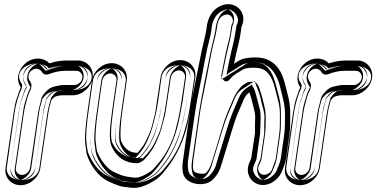

<svg xmlns="http://www.w3.org/2000/svg" viewBox="-20 -847 1829 933"><path d="M380 -468C377 -450 360 -434 342 -434H289C275 -434 261 -430 246 -427C229 -424 214 -414 203 -401C194 -390 186 -385 181 -367L177 -350C173 -334 168 -319 165 -298L126 -31C123 -13 106 3 87 3C68 3 54 -13 57 -31L96 -298C101 -330 105 -339 110 -360L115 -377C118 -388 122 -398 128 -409C130 -412 131 -415 131 -418L133 -430C134 -439 128 -449 124 -455C114 -471 117 -492 134 -505C154 -520 175 -513 186 -494C192 -485 205 -482 215 -486C243 -497 270 -503 298 -503H351C369 -503 383 -486 380 -468ZM80 53C126 53 169 15 176 -31L215 -298C218 -319 221 -329 225 -344L229 -359C232 -363 234 -365 239 -371C248 -381 268 -383 281 -384H334C379 -384 423 -423 430 -468C437 -513 404 -553 359 -553H306C277 -553 250 -549 220 -539C208 -552 192 -560 173 -562C124 -567 81 -530 70 -486C64 -461 69 -442 81 -422C75 -410 71 -399 67 -385L61 -368C54 -346 51 -329 46 -298L7 -31C0 15 34 53 80 53ZM405 -464C401 -433 373 -409 342 -409H289C280 -409 267 -406 250 -403C240 -401 231 -394 222 -384C210 -370 208 -372 205 -361L201 -344C197 -328 193 -313 190 -294L151 -27C146 4 119 28 87 28C53 28 28 -2 33 -35L71 -302C76 -335 80 -348 85 -367H86L91 -384C95 -397 98 -407 106 -421C106 -421 107 -421 107 -422L108 -432C107 -434 105 -437 102 -442C85 -470 92 -505 119 -525C151 -549 187 -537 206 -509C236 -521 267 -528 298 -528H351C386 -528 410 -496 405 -464ZM80 28C113 28 147 -2 152 -35L190 -302C193 -324 197 -336 201 -350L206 -371L210 -375C213 -379 215 -382 220 -388C239 -410 268 -408 279 -409H280H334C366 -409 401 -439 406 -472C410 -501 392 -524 366 -528H359H306C280 -528 256 -524 228 -515L212 -510L201 -522C193 -531 183 -536 171 -537C136 -541 102 -514 94 -481C90 -463 93 -451 103 -435L110 -423L104 -410C98 -399 95 -391 91 -378L85 -361C78 -340 75 -325 71 -294L32 -27C28 2 46 24 72 28ZM425 -466C422 -447 409 -426 377 -415C368 -412 356 -409 342 -409H289C288 -409 280 -408 260 -404C258 -403 250 -398 243 -390C231 -376 230 -377 226 -363L221 -346C217 -330 213 -316 210 -296L171 -29C168 -8 149 28 87 28C19 28 10 -14 13 -33L51 -300C56 -333 60 -343 65 -364L71 -381C74 -393 79 -404 85 -416C85 -417 86 -419 86 -420L88 -432C88 -433 86 -440 81 -447C67 -470 69 -499 98 -520C104 -525 112 -529 123 -533C146 -541 176 -539 195 -531C206 -527 212 -521 217 -516C242 -523 270 -528 298 -528H351C370 -528 385 -523 395 -518C422 -504 428 -484 425 -466ZM80 28C83 28 126 10 132 -33L170 -300C173 -321 177 -334 181 -348L186 -366L188 -369C191 -373 194 -376 199 -382C205 -389 213 -394 222 -398C244 -407 267 -408 275 -409H278H334C337 -409 380 -428 386 -470C391 -505 363 -527 358 -528H306C286 -528 268 -525 243 -517L202 -503L180 -527C174 -534 166 -538 165 -538C164 -538 124 -526 114 -483C109 -462 114 -447 124 -430L128 -422L125 -415C119 -404 115 -394 111 -381L106 -364C99 -342 95 -327 91 -296L52 -29C46 10 78 28 80 28Z M546 -456 526 -317C513 -224 508 -166 523 -134C547 -83 588 -54 644 -54C659 -54 664 -60 673 -65C677 -67 681 -71 683 -74C689 -81 695 -87 702 -96L715 -114C722 -123 728 -133 734 -146C751 -182 763 -209 774 -258L781 -284C785 -302 788 -325 793 -357L810 -470C813 -488 830 -505 849 -505C868 -505 882 -488 879 -470L862 -357C859 -334 854 -307 848 -278L842 -252C839 -242 837 -233 835 -223C819 -158 787 -99 756 -61C737 -38 723 -22 716 -17C677 10 649 19 630 16C588 10 584 12 536 -10C512 -21 488 -44 468 -78C464 -86 461 -92 456 -101C448 -116 448 -140 445 -159C442 -179 445 -234 457 -317L477 -456C480 -474 497 -490 516 -490C535 -490 549 -474 546 -456ZM427 -456 407 -317C395 -232 390 -176 395 -144C397 -133 398 -123 399 -112C402 -89 414 -65 423 -49C447 -8 475 20 510 36C541 50 563 59 582 61C594 62 605 64 615 65C653 71 696 54 741 23C759 11 773 -7 794 -34C835 -86 874 -163 892 -247L897 -274C903 -305 908 -332 912 -357L929 -470C936 -516 902 -555 856 -555C810 -555 767 -516 760 -470L743 -357C739 -326 735 -303 732 -288L725 -262C718 -229 710 -206 702 -190C696 -178 683 -149 676 -139L663 -122C655 -111 654 -111 648 -104C612 -105 587 -121 569 -160C564 -171 563 -226 576 -317L596 -456C603 -502 569 -540 523 -540C477 -540 434 -502 427 -456ZM570 -452C575 -485 550 -515 516 -515C484 -515 457 -491 452 -460L432 -321C420 -237 416 -182 420 -155C423 -138 422 -113 434 -90C439 -81 441 -75 445 -67L446 -66L447 -65C469 -28 495 -1 526 13C575 35 587 34 626 40C655 44 688 33 730 4C744 -5 756 -21 775 -45C808 -86 842 -148 859 -217C861 -226 863 -236 866 -245L867 -246L873 -273C879 -303 884 -329 887 -353L903 -466C908 -498 884 -530 849 -530C817 -530 789 -505 785 -474L769 -361C764 -329 760 -305 756 -289L750 -263C739 -214 729 -194 712 -157C707 -145 701 -136 695 -129L682 -111C676 -103 672 -98 665 -90L664 -89L663 -88L661 -86C647 -78 652 -79 644 -79C598 -79 565 -101 545 -144C535 -165 537 -220 550 -313ZM451 -452C456 -485 490 -515 523 -515C526 -515 529 -514 531 -514C557 -510 575 -489 571 -460L551 -321C538 -229 536 -173 547 -149C568 -104 602 -81 647 -79H659L666 -87C671 -92 674 -95 683 -107L696 -124C707 -139 719 -167 725 -179C734 -198 742 -224 749 -257L756 -283C760 -300 763 -322 768 -353L784 -466C789 -499 824 -530 856 -530C859 -530 862 -529 864 -529C890 -525 908 -503 904 -474L888 -361C885 -337 879 -309 873 -279L867 -252C849 -172 813 -98 774 -49C753 -22 740 -6 726 3C683 32 647 44 619 40C609 38 598 37 585 36C571 34 551 28 521 14C492 1 466 -24 444 -62C435 -77 426 -98 424 -115C423 -126 422 -137 420 -148C416 -174 419 -229 431 -313ZM591 -454 571 -315C558 -223 554 -165 566 -140C586 -96 616 -81 636 -79C636 -79 638 -81 640 -82L642 -83V-84L643 -85C650 -93 655 -98 661 -106L674 -123C680 -131 685 -141 691 -153C708 -190 718 -212 729 -261L736 -287C740 -304 744 -327 749 -359L765 -472C768 -492 785 -530 849 -530C919 -530 927 -486 924 -468L907 -355C904 -331 899 -305 893 -275L887 -248C884 -237 881 -230 879 -220C862 -152 830 -92 797 -51C778 -27 767 -12 751 -1C716 23 685 39 645 41C636 41 627 41 618 40C582 35 557 32 508 10C471 -6 446 -34 425 -70V-71L424 -72C420 -80 418 -85 413 -94C402 -115 403 -139 400 -157C396 -181 400 -235 412 -319L432 -458C435 -479 454 -515 516 -515C584 -515 594 -473 591 -454ZM472 -454 452 -315C440 -231 435 -175 440 -146C442 -135 443 -124 444 -113C446 -94 457 -72 466 -57C489 -18 515 6 539 17C569 30 587 36 591 36C604 38 616 39 627 41C633 42 661 38 706 7C718 -1 732 -17 753 -44C792 -94 829 -168 847 -250L853 -277C859 -307 864 -335 868 -359L884 -472C889 -508 861 -529 856 -530C850 -529 811 -508 805 -468L788 -355C784 -324 780 -302 776 -285L770 -259C763 -226 754 -202 746 -184C740 -172 728 -144 718 -130L705 -112C697 -101 693 -98 688 -93L675 -78L645 -79C579 -81 545 -113 526 -153C516 -173 518 -226 531 -319L551 -458C557 -497 525 -515 523 -515C520 -515 478 -497 472 -454Z M1110 -757C1113 -748 1113 -740 1107 -729C1105 -726 1104 -723 1104 -720L1101 -698C1098 -677 1094 -657 1089 -640C1077 -595 1065 -530 1055 -478C1055 -478 1070 -430 1098 -463C1118 -487 1134 -492 1160 -509C1166 -513 1183 -518 1209 -518C1251 -518 1275 -509 1296 -472C1310 -446 1313 -430 1320 -403C1330 -363 1341 -335 1340 -283C1339 -248 1342 -229 1336 -189L1320 -76C1320 -74 1313 -52 1301 -22C1297 -13 1291 -7 1281 -2C1250 14 1225 -15 1238 -43L1247 -63C1251 -72 1250 -71 1251 -77L1269 -202V-205L1270 -221C1271 -257 1274 -294 1266 -325C1260 -348 1256 -369 1249 -391C1242 -412 1240 -427 1227 -442C1219 -451 1209 -449 1193 -449C1182 -449 1169 -439 1163 -435C1152 -428 1147 -420 1138 -409C1127 -395 1118 -377 1108 -353C1085 -299 1078 -287 1059 -224C1040 -160 1030 -125 1012 -68L1003 -42C999 -30 992 -19 982 -8C979 -5 971 0 947 -4C925 -8 920 -15 919 -23C917 -35 917 -49 919 -66L949 -279C953 -310 958 -336 962 -357C979 -439 994 -519 1009 -599C1014 -625 1028 -672 1032 -698L1035 -719C1040 -752 1051 -765 1065 -772C1088 -783 1104 -773 1110 -757ZM1049 -817C1011 -799 991 -762 985 -719L982 -698C978 -673 965 -626 960 -601C939 -491 916 -394 899 -279L869 -66C866 -45 865 -26 869 -8C874 22 900 40 932 46C962 51 994 47 1017 23C1033 6 1044 -11 1051 -32L1060 -60C1078 -118 1088 -151 1108 -216C1127 -280 1131 -285 1154 -339C1167 -371 1174 -386 1192 -398C1198 -382 1204 -360 1208 -341C1212 -324 1221 -298 1220 -277C1219 -252 1219 -238 1219 -215V-200L1201 -79L1192 -57C1170 -6 1198 36 1233 48C1282 64 1330 29 1347 -8C1361 -39 1368 -62 1370 -76L1386 -189C1392 -229 1389 -253 1390 -289C1391 -336 1384 -367 1374 -403C1364 -439 1360 -468 1342 -500C1316 -547 1272 -570 1215 -568C1186 -567 1159 -564 1137 -550C1130 -545 1124 -541 1117 -537C1129 -600 1143 -639 1151 -698L1153 -716C1163 -736 1166 -760 1158 -780C1145 -815 1101 -842 1049 -817ZM1133 -766C1139 -750 1139 -736 1129 -717C1129 -717 1128 -717 1128 -716L1125 -694C1122 -672 1118 -652 1113 -634C1102 -593 1091 -532 1081 -481C1104 -507 1123 -515 1146 -530C1159 -539 1180 -543 1209 -543C1255 -543 1293 -530 1318 -484C1334 -455 1339 -435 1345 -409C1354 -371 1366 -338 1365 -282C1364 -249 1367 -227 1361 -185L1345 -72C1344 -62 1336 -45 1324 -13V-12V-11C1318 2 1307 13 1293 20C1262 36 1229 24 1216 -2C1208 -17 1207 -34 1216 -54L1224 -73C1225 -76 1225 -77 1226 -79V-81L1244 -205V-206L1245 -222C1246 -259 1249 -293 1242 -318C1235 -342 1231 -363 1225 -383C1218 -406 1217 -415 1210 -424H1193C1192 -424 1185 -419 1177 -414C1170 -410 1167 -406 1158 -394C1149 -383 1141 -366 1131 -343C1108 -288 1102 -279 1083 -217C1064 -153 1054 -118 1036 -61L1027 -34V-33C1021 -18 1012 -4 1000 9C989 20 971 26 943 21C916 16 898 1 895 -19C893 -32 891 -50 894 -70L924 -283C929 -314 934 -340 938 -362C955 -444 970 -523 985 -604C990 -631 1004 -679 1007 -702L1010 -723C1015 -760 1031 -784 1054 -795C1088 -811 1122 -795 1133 -766ZM1060 -794C1100 -813 1126 -794 1134 -772C1139 -759 1138 -741 1131 -726L1129 -723L1126 -702C1118 -646 1105 -606 1092 -542L1081 -485L1130 -516C1137 -520 1144 -524 1151 -529C1166 -539 1187 -542 1216 -543C1265 -545 1299 -527 1320 -488C1335 -460 1340 -435 1350 -397C1360 -362 1366 -334 1365 -290C1364 -252 1366 -231 1361 -193L1345 -80C1344 -70 1337 -48 1324 -18C1311 10 1273 36 1241 25C1219 18 1198 -9 1215 -47L1226 -72L1244 -198V-214C1244 -237 1244 -252 1245 -276C1246 -305 1235 -332 1232 -347C1228 -366 1223 -389 1216 -407L1204 -436L1178 -419C1153 -402 1144 -380 1131 -349C1109 -296 1104 -289 1084 -224C1064 -159 1054 -125 1036 -67L1028 -40C1021 -22 1012 -8 998 6C983 22 962 26 936 21C910 16 897 5 894 -13C891 -29 890 -43 893 -62L924 -275C940 -389 963 -485 984 -596C988 -619 1002 -666 1006 -694L1009 -715C1014 -753 1032 -781 1060 -794ZM1154 -762C1151 -771 1145 -781 1132 -789C1107 -805 1063 -804 1036 -791C1007 -777 995 -755 990 -721L987 -700C983 -675 970 -628 965 -601C950 -521 935 -442 918 -360C914 -338 908 -312 904 -281L874 -68C871 -49 872 -34 874 -21C876 -8 893 13 934 20C975 27 1010 15 1022 3C1034 -10 1043 -22 1048 -37L1056 -64C1074 -121 1085 -156 1104 -220C1123 -283 1129 -292 1152 -347C1162 -371 1170 -387 1179 -399C1187 -409 1192 -414 1195 -417C1198 -409 1200 -400 1204 -387C1210 -366 1214 -345 1221 -321C1228 -294 1226 -257 1225 -221L1224 -205V-204L1206 -79C1205 -73 1208 -80 1203 -69L1195 -49C1185 -26 1188 -2 1215 15C1239 30 1284 31 1312 17C1330 8 1339 -4 1345 -16C1358 -48 1364 -67 1365 -74L1381 -187C1387 -228 1384 -249 1385 -283C1386 -337 1374 -367 1365 -406C1359 -432 1354 -451 1339 -479C1316 -521 1271 -543 1209 -543C1173 -543 1144 -537 1126 -525C1119 -521 1112 -517 1107 -514C1115 -558 1124 -603 1133 -637C1138 -655 1142 -674 1145 -696L1149 -718C1149 -719 1150 -721 1150 -722C1158 -736 1159 -749 1154 -762ZM1078 -798C1056 -788 1035 -758 1029 -717L1026 -696C1022 -669 1008 -622 1004 -599C983 -489 960 -391 944 -277L913 -64C910 -44 910 -28 914 -11C918 14 935 20 945 22C957 24 963 26 977 12C991 -2 1000 -18 1007 -37L1015 -64C1033 -122 1043 -156 1063 -221C1083 -286 1089 -292 1111 -345C1124 -376 1130 -396 1158 -414L1217 -453L1236 -403C1243 -386 1248 -363 1252 -344C1256 -328 1266 -301 1265 -276C1264 -252 1264 -238 1264 -215V-199L1246 -75L1236 -52C1216 -6 1248 24 1256 27H1258C1262 27 1291 12 1303 -14C1317 -44 1323 -66 1325 -78L1341 -191C1347 -230 1344 -252 1345 -289C1346 -335 1340 -364 1330 -399C1320 -436 1315 -464 1299 -493C1275 -536 1245 -544 1218 -543C1192 -542 1181 -541 1171 -534C1164 -529 1157 -524 1150 -520L1056 -461L1072 -540C1084 -604 1098 -643 1106 -700L1109 -720L1110 -722C1118 -739 1120 -759 1114 -775C1107 -792 1091 -801 1089 -802C1089 -802 1085 -801 1078 -798Z M1738 -468C1735 -450 1718 -434 1700 -434H1647C1633 -434 1619 -430 1604 -427C1587 -424 1572 -414 1561 -401C1552 -390 1544 -385 1539 -367L1535 -350C1531 -334 1526 -319 1523 -298L1484 -31C1481 -13 1464 3 1445 3C1426 3 1412 -13 1415 -31L1454 -298C1459 -330 1463 -339 1468 -360L1473 -377C1476 -388 1480 -398 1486 -409C1488 -412 1489 -415 1489 -418L1491 -430C1492 -439 1486 -449 1482 -455C1472 -471 1475 -492 1492 -505C1512 -520 1533 -513 1544 -494C1550 -485 1563 -482 1573 -486C1601 -497 1628 -503 1656 -503H1709C1727 -503 1741 -486 1738 -468ZM1438 53C1484 53 1527 15 1534 -31L1573 -298C1576 -319 1579 -329 1583 -344L1587 -359C1590 -363 1592 -365 1597 -371C1606 -381 1626 -383 1639 -384H1692C1737 -384 1781 -423 1788 -468C1795 -513 1762 -553 1717 -553H1664C1635 -553 1608 -549 1578 -539C1566 -552 1550 -560 1531 -562C1482 -567 1439 -530 1428 -486C1422 -461 1427 -442 1439 -422C1433 -410 1429 -399 1425 -385L1419 -368C1412 -346 1409 -329 1404 -298L1365 -31C1358 15 1392 53 1438 53ZM1763 -464C1759 -433 1731 -409 1700 -409H1647C1638 -409 1625 -406 1608 -403C1598 -401 1589 -394 1580 -384C1568 -370 1566 -372 1563 -361L1559 -344C1555 -328 1551 -313 1548 -294L1509 -27C1504 4 1477 28 1445 28C1411 28 1386 -2 1391 -35L1429 -302C1434 -335 1438 -348 1443 -367H1444L1449 -384C1453 -397 1456 -407 1464 -421C1464 -421 1465 -421 1465 -422L1466 -432C1465 -434 1463 -437 1460 -442C1443 -470 1450 -505 1477 -525C1509 -549 1545 -537 1564 -509C1594 -521 1625 -528 1656 -528H1709C1744 -528 1768 -496 1763 -464ZM1438 28C1471 28 1505 -2 1510 -35L1548 -302C1551 -324 1555 -336 1559 -350L1564 -371L1568 -375C1571 -379 1573 -382 1578 -388C1597 -410 1626 -408 1637 -409H1638H1692C1724 -409 1759 -439 1764 -472C1768 -501 1750 -524 1724 -528H1717H1664C1638 -528 1614 -524 1586 -515L1570 -510L1559 -522C1551 -531 1541 -536 1529 -537C1494 -541 1460 -514 1452 -481C1448 -463 1451 -451 1461 -435L1468 -423L1462 -410C1456 -399 1453 -391 1449 -378L1443 -361C1436 -340 1433 -325 1429 -294L1390 -27C1386 2 1404 24 1430 28ZM1783 -466C1780 -447 1767 -426 1735 -415C1726 -412 1714 -409 1700 -409H1647C1646 -409 1638 -408 1618 -404C1616 -403 1608 -398 1601 -390C1589 -376 1588 -377 1584 -363L1579 -346C1575 -330 1571 -316 1568 -296L1529 -29C1526 -8 1507 28 1445 28C1377 28 1368 -14 1371 -33L1409 -300C1414 -333 1418 -343 1423 -364L1429 -381C1432 -393 1437 -404 1443 -416C1443 -417 1444 -419 1444 -420L1446 -432C1446 -433 1444 -440 1439 -447C1425 -470 1427 -499 1456 -520C1462 -525 1470 -529 1481 -533C1504 -541 1534 -539 1553 -531C1564 -527 1570 -521 1575 -516C1600 -523 1628 -528 1656 -528H1709C1728 -528 1743 -523 1753 -518C1780 -504 1786 -484 1783 -466ZM1438 28C1441 28 1484 10 1490 -33L1528 -300C1531 -321 1535 -334 1539 -348L1544 -366L1546 -369C1549 -373 1552 -376 1557 -382C1563 -389 1571 -394 1580 -398C1602 -407 1625 -408 1633 -409H1636H1692C1695 -409 1738 -428 1744 -470C1749 -505 1721 -527 1716 -528H1664C1644 -528 1626 -525 1601 -517L1560 -503L1538 -527C1532 -534 1524 -538 1523 -538C1522 -538 1482 -526 1472 -483C1467 -462 1472 -447 1482 -430L1486 -422L1483 -415C1477 -404 1473 -394 1469 -381L1464 -364C1457 -342 1453 -327 1449 -296L1410 -29C1404 10 1436 28 1438 28Z"/></svg>

Font: AppleStorm
Style: XbdFaxIta
Weight: 800
Foundry: Cannot Into Space Fonts
Version: Version 1.01